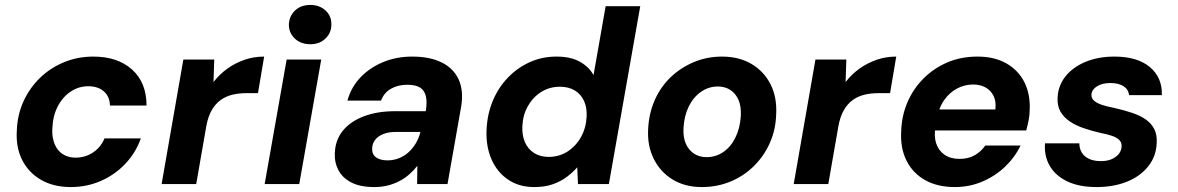

<svg xmlns="http://www.w3.org/2000/svg" viewBox="-20 -745 4766 777"><path d="M266 12Q197 12 146.5 -17Q96 -46 70 -97Q44 -148 48 -215Q50 -279 74.5 -333.5Q99 -388 141 -429Q183 -470 238.5 -493Q294 -516 358 -516Q456 -516 514.5 -463.5Q573 -411 573 -318H425Q424 -355 400 -375.5Q376 -396 337 -396Q298 -396 265.5 -374Q233 -352 213.5 -314Q194 -276 192 -227Q190 -200 196 -177.5Q202 -155 214 -139.5Q226 -124 244.5 -115.5Q263 -107 286 -107Q312 -107 335 -116.5Q358 -126 375.5 -143.5Q393 -161 403 -185H550Q529 -126 486.5 -81.5Q444 -37 387.5 -12.5Q331 12 266 12Z M634 0 722 -504H847L844 -413Q869 -445 900.5 -467.5Q932 -490 969.5 -503Q1007 -516 1049 -516L1024 -368H976Q946 -368 919.5 -361.5Q893 -355 872 -339.5Q851 -324 836.5 -298.5Q822 -273 815 -235L774 0Z M1051 0 1140 -504H1280L1191 0ZM1236 -566Q1197 -566 1173 -589Q1149 -612 1149 -645Q1150 -679 1173.5 -702Q1197 -725 1236 -725Q1273 -725 1297.5 -702.5Q1322 -680 1321 -645Q1321 -612 1297 -589Q1273 -566 1236 -566Z M1495 12Q1438 12 1402 -6.5Q1366 -25 1349.5 -56.5Q1333 -88 1335 -126Q1337 -178 1367 -215.5Q1397 -253 1451.5 -274Q1506 -295 1579 -295H1703Q1709 -332 1703.5 -355.5Q1698 -379 1680 -390.5Q1662 -402 1628 -402Q1591 -402 1562.5 -386Q1534 -370 1522 -338H1386Q1401 -392 1438.5 -431.5Q1476 -471 1530 -493.5Q1584 -516 1648 -516Q1720 -516 1768 -492Q1816 -468 1836.5 -422.5Q1857 -377 1846 -312L1791 0H1668L1669 -74Q1655 -56 1637 -40Q1619 -24 1597 -12.5Q1575 -1 1550 5.5Q1525 12 1495 12ZM1548 -96Q1572 -96 1594 -104.5Q1616 -113 1633.5 -129Q1651 -145 1663 -165.5Q1675 -186 1681 -209V-211H1581Q1552 -211 1531 -202.5Q1510 -194 1498.5 -179.5Q1487 -165 1486 -145Q1485 -120 1502 -108Q1519 -96 1548 -96Z M2142 12Q2080 12 2035.5 -18.5Q1991 -49 1968.5 -101.5Q1946 -154 1949 -220Q1952 -284 1974.5 -337.5Q1997 -391 2035.5 -431Q2074 -471 2124 -493.5Q2174 -516 2232 -516Q2290 -516 2327 -495Q2364 -474 2382 -441L2431 -720H2571L2444 0H2319L2316 -68Q2298 -47 2273 -28.5Q2248 -10 2216 1Q2184 12 2142 12ZM2200 -110Q2243 -110 2277 -132Q2311 -154 2331.5 -191Q2352 -228 2354 -273Q2356 -309 2343.5 -336.5Q2331 -364 2306 -379Q2281 -394 2246 -394Q2204 -394 2170.5 -373Q2137 -352 2116.5 -316Q2096 -280 2094 -235Q2092 -199 2104 -170.5Q2116 -142 2141 -126Q2166 -110 2200 -110Z M2820 12Q2752 12 2702 -18.5Q2652 -49 2625.5 -102.5Q2599 -156 2603 -223Q2606 -286 2629.5 -339.5Q2653 -393 2693.5 -432Q2734 -471 2787.5 -493.5Q2841 -516 2902 -516Q2971 -516 3021.5 -486Q3072 -456 3098.5 -403.5Q3125 -351 3121 -281Q3119 -219 3095 -165.5Q3071 -112 3030 -72Q2989 -32 2935.5 -10Q2882 12 2820 12ZM2839 -109Q2877 -109 2907.5 -130Q2938 -151 2956.5 -189Q2975 -227 2978 -276Q2980 -315 2968.5 -341Q2957 -367 2935.5 -381Q2914 -395 2885 -395Q2848 -395 2817 -373.5Q2786 -352 2767.5 -314.5Q2749 -277 2746 -227Q2744 -190 2755.5 -163.5Q2767 -137 2789 -123Q2811 -109 2839 -109Z M3192 0 3280 -504H3405L3402 -413Q3427 -445 3458.5 -467.5Q3490 -490 3527.5 -503Q3565 -516 3607 -516L3582 -368H3534Q3504 -368 3477.5 -361.5Q3451 -355 3430 -339.5Q3409 -324 3394.5 -298.5Q3380 -273 3373 -235L3332 0Z M3844 12Q3774 12 3724 -16Q3674 -44 3648.5 -95Q3623 -146 3627 -214Q3629 -277 3652.5 -331.5Q3676 -386 3717.5 -427.5Q3759 -469 3814 -492.5Q3869 -516 3936 -516Q4005 -516 4053.5 -488Q4102 -460 4126 -411.5Q4150 -363 4147 -300Q4147 -279 4142.5 -257Q4138 -235 4133 -217H3725L3740 -302H4008Q4012 -334 4001 -356.5Q3990 -379 3968.5 -391Q3947 -403 3918 -403Q3884 -403 3853.5 -387Q3823 -371 3801 -340Q3779 -309 3771 -261L3766 -232Q3759 -194 3768.5 -165Q3778 -136 3802 -119Q3826 -102 3863 -102Q3899 -102 3925 -117Q3951 -132 3967 -156H4110Q4087 -108 4047 -70Q4007 -32 3955 -10Q3903 12 3844 12Z M4418 12Q4346 12 4298 -11.5Q4250 -35 4227.5 -75Q4205 -115 4209 -165H4348Q4348 -144 4357.5 -128Q4367 -112 4386.5 -102.5Q4406 -93 4435 -93Q4461 -93 4479 -101Q4497 -109 4507.5 -122Q4518 -135 4519 -152Q4520 -168 4509.5 -178.5Q4499 -189 4479.5 -195.5Q4460 -202 4434 -207Q4399 -215 4366.5 -226Q4334 -237 4309.5 -253.5Q4285 -270 4271.5 -293.5Q4258 -317 4260 -350Q4262 -398 4291.5 -435.5Q4321 -473 4372.5 -494.5Q4424 -516 4490 -516Q4583 -516 4633.5 -473.5Q4684 -431 4682 -360H4549Q4547 -383 4527 -396Q4507 -409 4474 -409Q4440 -409 4419 -395.5Q4398 -382 4397 -362Q4396 -348 4407 -338Q4418 -328 4438.5 -321Q4459 -314 4490 -308Q4530 -299 4562.5 -288Q4595 -277 4617.5 -261Q4640 -245 4651.5 -222Q4663 -199 4661 -166Q4659 -112 4626.5 -71.5Q4594 -31 4540 -9.5Q4486 12 4418 12Z"/></svg>

Font: DM Sans ExtraBold
Style: Italic
Weight: 800
Italic angle: -10°
Designer: Colophon Foundry, Jonny Pinhorn
Foundry: Colophon Foundry
Version: Version 4.004;gftools[0.9.30]